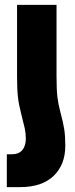

<svg xmlns="http://www.w3.org/2000/svg" viewBox="-20 -528 308 788"><path d="M248 70Q248 148 200 194Q152 240 62 240H8V105H31Q57 105 71.5 88Q86 71 86 41Q86 19 81.5 -1.5Q77 -22 66 -65Q57 -99 53.5 -130.5Q50 -162 50 -215V-508H212V-215Q212 -160 215.5 -130.5Q219 -101 228 -67Q239 -27 243.5 1.5Q248 30 248 70Z"/></svg>

Font: Noto Sans Armenian Black Cond
Style: Regular
Weight: 900
Width: 3
Designer: Monotype Design team
Foundry: Monotype Imaging Inc.
Version: Version 1.000